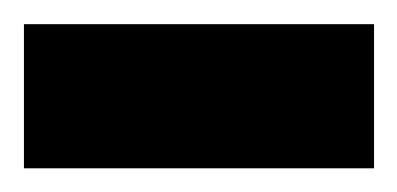

<svg xmlns="http://www.w3.org/2000/svg" viewBox="-30 -142 335 162"><path d="M-9.8 -121.6H285.6V0H-9.8Z"/></svg>

Font: Vazirmatn UI NL SemiBold
Style: Regular
Weight: 600
Designer: Saber Rastikerdar
Foundry: Saber Rastikerdar
Version: Version 33.003